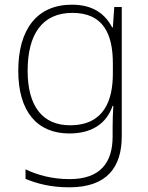

<svg xmlns="http://www.w3.org/2000/svg" viewBox="-20 -560 630 820"><path d="M287 -540C136 -540 58 -432 58 -258C58 -83 139 10 276 10C370 10 434 -30 461 -108H464C462 -74 461 -49 461 -15V23C461 134 409 205 277 205C202 205 138 187 89 163V204C138 224 196 240 276 240C437 240 500 154 500 22V-530H468L462 -443H459C429 -500 378 -540 287 -540ZM289 -505C419 -505 462 -418 462 -289V-246C462 -132 425 -25 279 -25C162 -25 98 -106 98 -258C98 -413 160 -505 289 -505Z"/></svg>

Font: Noto Sans Malayalam ExtraLight
Style: Regular
Weight: 200
Designer: Jelle Bosma - Monotype Design Team
Foundry: Monotype Imaging Inc.
Version: Version 2.104